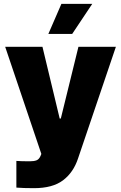

<svg xmlns="http://www.w3.org/2000/svg" viewBox="-20 -772 625 991"><path d="M64.5 196.3V58.6Q89.8 60.5 133.8 60.5Q156.2 60.5 169.2 55.2Q182.1 49.8 189.5 32.2L193.4 22.5L6.8 -530.3H199.2L288.1 -160.2H293.9L384.8 -530.3H578.1L382.8 45.9Q358.9 118.2 305.2 158.7Q251.5 199.2 155.3 199.2Q101.1 199.2 64.5 196.3ZM296.9 -752H456.1L352.5 -596.7H229.5Z"/></svg>

Font: Pretendard JP Black
Style: Regular
Weight: 900
Designer: Base glyphs from Inter by Rasmus Andersson; Hangeul glyphs from Noto Sans CJK(Source Han Sans) by Jang Soo-young and Kan
Foundry: Kil Hyung-jin
Version: Version 1.309